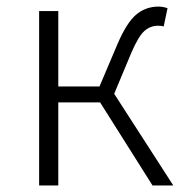

<svg xmlns="http://www.w3.org/2000/svg" viewBox="-20 -567 567 587"><path d="M329.1 -280.3 509.8 0H446.3L286.1 -253.9H158.2V0H99.6V-533.2H158.2V-302.7H284.2L338.9 -431.6Q367.2 -498 396.5 -522.5Q425.8 -546.9 464.8 -546.9Q477.5 -546.9 492.2 -542L480.5 -486.3Q473.6 -488.3 462.9 -488.3Q439.5 -488.3 421.4 -472.2Q403.3 -456.1 381.8 -406.2Z"/></svg>

Font: Gen Shin Gothic Light
Style: Regular
Weight: 200
Designer: [Source Han Sans]
Ryoko NISHIZUKA  (kana & ideographs); Paul D. Hunt (Latin, Greek & Cyrillic); Wenlong ZHANG  (bopomofo
Version: Version 1.002.20150607